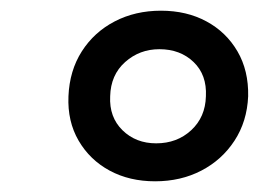

<svg xmlns="http://www.w3.org/2000/svg" viewBox="-20 -758 484 359"><path d="M270 -419Q222 -419 185 -439Q148 -459 127 -495Q106 -531 108 -578Q110 -626 133 -662Q156 -698 194.5 -718Q233 -738 281 -738Q329 -738 366 -718Q403 -698 424 -662Q445 -626 444 -578Q442 -531 418.5 -495Q395 -459 356.5 -439Q318 -419 270 -419ZM272 -490Q311 -490 337.5 -514.5Q364 -539 365 -578Q367 -618 342 -642Q317 -666 278 -666Q241 -666 214 -642Q187 -618 186 -578Q184 -539 209 -514.5Q234 -490 272 -490Z"/></svg>

Font: Mona Sans Condensed Medium
Style: Italic
Weight: 500
Width: 3
Italic angle: -11.7°
Designer: Deni Anggara
Foundry: GitHub
Version: Version 1.001; ttfautohint (v1.8.4.7-5d5b);gftools[0.9.31]